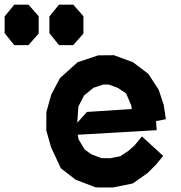

<svg xmlns="http://www.w3.org/2000/svg" viewBox="-180 -866 790 838"><path d="M382.3 -209 407.2 -231.4 439.5 -270.5 532.2 -185.5 500.5 -147 464.8 -111.3 399.9 -65.4 313.5 -47.9H249.5L235.8 -48.8L150.4 -81.5L85.4 -131.8L43 -223.1L22 -296.9L22.5 -377.4L43.9 -453.6L82 -525.4L159.2 -594.7L249 -624.5L317.4 -625L399.9 -594.7L467.3 -543.9L512.7 -474.1L534.7 -407.7L543.9 -345.7L501 -337.4L503.9 -297.9L159.2 -277.8L163.1 -257.3L189.5 -213.4L218.3 -192.9L262.7 -175.8L299.8 -175.3L345.2 -184.1ZM228 -482.9 187 -449.2 162.1 -401.4 157.2 -330.1 199.2 -377.4 395 -390.1 393.1 -405.3 370.6 -458 334.5 -482.4 294.4 -497.1H271.5ZM-117.7 -845.7H-55.7L-11.2 -795.4V-719.7L-55.7 -668.9H-117.7L-159.7 -721.2V-794.4ZM77.6 -845.7H139.6L184.1 -795.4V-719.7L139.6 -668.9H77.6L35.6 -721.2V-794.4Z"/></svg>

Font: Gap Sans
Style: Black
Weight: 400
Designer: Alexandre Liziard and Etienne Ozeray
Foundry: Interstices.io
Version: Version 1.6.1 - December 3. 2014